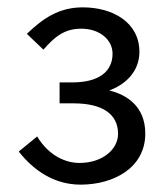

<svg xmlns="http://www.w3.org/2000/svg" viewBox="-20 -878 438 522"><path d="M199 -376C288 -376 375 -421 375 -515C375 -590 323 -621 277 -632C318 -647 359 -681 359 -737C359 -817 287 -858 205 -858C140 -858 97 -828 53 -786L98 -743C128 -777 154 -800 201 -800C251 -800 286 -770 286 -732C286 -683 248 -654 177 -654H142V-597H180C260 -597 301 -567 301 -514C301 -473 260 -435 196 -435C159 -435 113 -454 81 -507L31 -466C71 -415 127 -376 199 -376Z"/></svg>

Font: Cheyenne Sans Medium
Style: Regular
Weight: 500
Designer: The Public Sans project authors (U.S. Web Design System), Libre Franklin designed by Pablo Impallari and Rodrigo Fuenzal
Foundry: The Cheyenne Sans Project Authors
Version: Version 2.007